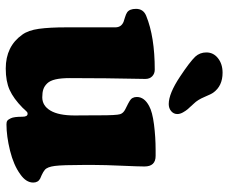

<svg xmlns="http://www.w3.org/2000/svg" viewBox="-83 -690 791 665"><g transform="rotate(90 312.5 -357.5)"><path d="M245.6 -585.4Q194.8 -619.1 176.3 -638.2Q161.6 -654.3 161.6 -676.8Q161.6 -701.2 181.6 -717Q201.7 -732.9 231.9 -732.9Q277.8 -732.9 300.8 -700.7Q305.7 -694.3 315.7 -670.4Q325.7 -646.5 338.9 -633.3Q353.5 -617.7 358.6 -611.6Q363.8 -605.5 369.4 -595.5Q375 -585.4 375 -576.2Q375 -563.5 365 -554.9Q355 -546.4 340.3 -546.4Q304.2 -546.4 245.6 -585.4ZM551.3 -286.1V-252Q551.3 -178.7 554.7 -152.1Q558.1 -125.5 568.4 -117.2Q574.7 -111.8 586.4 -106.4Q598.1 -101.1 598.6 -101.1Q612.3 -93.8 612.3 -77.1Q612.3 -52.2 583.5 -32.2Q552.2 -9.3 502 3.2Q451.7 15.6 410.6 15.6Q402.3 15.6 398.2 12.7Q394 9.8 389.6 0.5Q384.3 -10.3 384.3 -39.6Q384.3 -57.6 374 -57.6Q370.6 -57.6 367.9 -55.7Q365.2 -53.7 360.6 -48.3Q356 -43 353.5 -40.5Q321.3 -8.8 291.5 4.6Q261.7 18.1 217.3 18.1Q140.6 18.1 100.1 -39.1Q85 -59.6 79.8 -96.7Q74.7 -133.8 74.7 -191.4V-361.3Q74.7 -382.3 55.2 -390.1Q54.2 -390.6 41.3 -394.5Q28.3 -398.4 22.9 -402.3Q10.7 -410.6 10.7 -433.1Q10.7 -458.5 34.7 -468.3Q107.4 -498 221.2 -498Q234.9 -498 244.1 -489.3Q253.4 -480.5 253.4 -465.3Q253.4 -457.5 252.7 -423.3Q252 -389.2 251.2 -330.1Q250.5 -271 250.5 -203.6Q250.5 -173.8 254.9 -154.5Q259.3 -135.3 268.8 -125.5Q278.3 -115.7 289.3 -112.1Q300.3 -108.4 316.9 -108.4Q346.2 -108.4 363 -136.7Q379.9 -165 379.9 -220.7Q379.9 -234.9 379.6 -262.2Q379.4 -289.6 379.4 -307.1Q379.4 -365.2 375.5 -377.9Q372.1 -389.2 358.4 -396Q334.5 -407.7 329.6 -411.1Q315.9 -418.9 315.9 -436Q315.9 -461.9 347.2 -478.5Q367.2 -489.7 411.1 -495.4Q455.1 -501 500 -501H520Q556.6 -501 556.6 -462.4Q556.6 -443.4 554 -383.8Q551.3 -324.2 551.3 -286.1Z"/></g></svg>

Font: Cooper* ExtraBold
Style: Regular
Weight: 800
Designer: Owen Earl
Foundry: indestructible type*
Version: Version 0.001